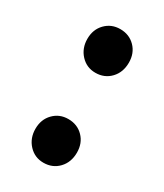

<svg xmlns="http://www.w3.org/2000/svg" viewBox="-122 -486 470 549"><g transform="rotate(30 112.5 -211.5)"><path d="M112 -432Q142 -432 161.5 -412Q181 -392 181 -361Q181 -329 161.5 -308.5Q142 -288 112 -288Q83 -288 63.5 -309Q44 -330 44 -361Q44 -392 63.5 -412Q83 -432 112 -432ZM112 -135Q142 -135 161.5 -115Q181 -95 181 -64Q181 -32 161.5 -11.5Q142 9 112 9Q83 9 63.5 -12Q44 -33 44 -64Q44 -95 63.5 -115Q83 -135 112 -135Z"/></g></svg>

Font: Montserrat arm Medium
Style: Regular
Weight: 500
Designer: Julieta Ulanovsky
Foundry: Julieta Ulanovsky
Version: Version 6.000;PS 006.000;hotconv 1.0.88;makeotf.lib2.5.64775